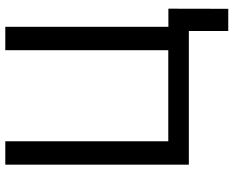

<svg xmlns="http://www.w3.org/2000/svg" viewBox="-102 -666 924 761"><g transform="rotate(-90 360.5 -286.0)"><path d="M634.3 0H87.9V-727.5H180.7V-81.5H541.5V-727.5H634.3ZM617.7 156.2V0H581.1V-81.1H706.1L705.6 156.2Z"/></g></svg>

Font: Inter Variable LoSnoCo
Style: Regular
Weight: 400
Designer: Rasmus Andersson
Foundry: rsms
Version: Version 4.000;git-a52131595; featfreeze: case,dlig,ss01,ss02